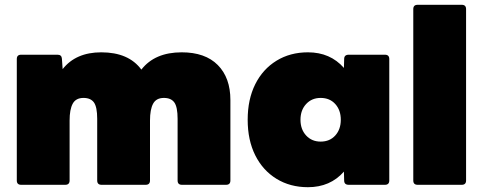

<svg xmlns="http://www.w3.org/2000/svg" viewBox="-20 -770 2012 800"><path d="M68 0Q50 0 50 -18V-524Q50 -542 68 -542H220Q237 -542 238 -525L241 -482Q296 -552 402 -552Q516 -552 569 -480Q625 -552 737 -552Q835 -552 887.5 -499Q940 -446 940 -353V-18Q940 0 922 0H738Q720 0 720 -18V-275Q720 -324 706.5 -343Q693 -362 663 -362Q631 -362 618 -338Q605 -314 605 -268V-18Q605 0 587 0H403Q385 0 385 -18V-275Q385 -324 371.5 -343Q358 -362 328 -362Q296 -362 283 -338Q270 -314 270 -268V-18Q270 0 252 0Z M1263 10Q1189 10 1132 -25Q1075 -60 1043.5 -123Q1012 -186 1012 -271Q1012 -356 1043.5 -419Q1075 -482 1132 -517Q1189 -552 1263 -552Q1356 -552 1413 -487L1414 -524Q1414 -542 1433 -542H1584Q1602 -542 1602 -524V-18Q1602 0 1584 0H1433Q1414 0 1414 -18L1413 -55Q1356 10 1263 10ZM1316 -180Q1354 -180 1377 -205.5Q1400 -231 1400 -271Q1400 -311 1377 -336.5Q1354 -362 1316 -362Q1279 -362 1255.5 -336.5Q1232 -311 1232 -271Q1232 -231 1255.5 -205.5Q1279 -180 1316 -180Z M1720 0Q1702 0 1702 -18V-732Q1702 -750 1720 -750H1904Q1922 -750 1922 -732V-18Q1922 0 1904 0Z"/></svg>

Font: LINE Seed Sans Heavy
Style: Regular
Weight: 900
Designer: LINE VX Design & Dalton Maag Ltd & Sandoll Inc
Foundry: Dalton Maag Ltd
Version: Version 1.003